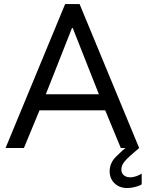

<svg xmlns="http://www.w3.org/2000/svg" viewBox="-20 -740 728 960"><path d="M7.8 0 305.7 -719.7H377.9L675.8 0H584L495.1 -214.8L483.4 -246.1L343.8 -599.6H339.8L200.2 -246.1L188.5 -214.8L99.6 0ZM146.5 -188.5V-268.6H537.1V-188.5ZM616.2 200.2Q577.6 200.2 553 176.8Q528.3 153.3 528.3 116.2Q528.3 75.7 558.8 44.7Q589.4 13.7 627.9 -17.6L675.8 0Q654.8 19 634.3 36.1Q613.8 53.2 600.3 70.8Q586.9 88.4 586.9 108.4Q586.9 126 599.1 136.2Q611.3 146.5 630.9 146.5Q647 146.5 663.3 140.4Q679.7 134.3 688.5 127.9V181.6Q676.8 189.5 655.8 194.8Q634.8 200.2 616.2 200.2Z"/></svg>

Font: Reddit Sans
Style: Regular
Weight: 400
Designer: Stephen Hutchings
Foundry: Reddit
Version: Version 1.014